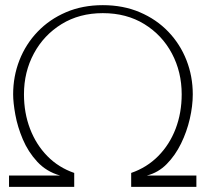

<svg xmlns="http://www.w3.org/2000/svg" viewBox="-20 -725 798 745"><path d="M15 0V-44H213Q160 -59 124.5 -97.5Q89 -136 68.5 -184.5Q48 -233 39.5 -280Q31 -327 31 -359Q31 -429 55.5 -491.5Q80 -554 126 -602Q172 -650 236 -677.5Q300 -705 379 -705Q458 -705 522.5 -677.5Q587 -650 633 -602Q679 -554 703.5 -491.5Q728 -429 728 -359Q728 -314 716.5 -264Q705 -214 682.5 -168Q660 -122 627 -88.5Q594 -55 550 -44H742V0H489V-54Q550 -75 594 -119.5Q638 -164 661.5 -225.5Q685 -287 685 -359Q685 -446 647 -517.5Q609 -589 540 -631.5Q471 -674 379 -674Q288 -674 219 -631.5Q150 -589 111.5 -517.5Q73 -446 73 -359Q73 -287 96.5 -225.5Q120 -164 163.5 -119.5Q207 -75 268 -54V0Z"/></svg>

Font: Panamera Light
Style: Regular
Weight: 300
Designer: Bastien Sozeau
Foundry: NBR — Bastien Sozeau
Version: Version 3.002; ttfautohint (v1.8.4.7-5d5b);gftools[0.9.33]